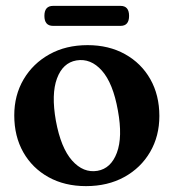

<svg xmlns="http://www.w3.org/2000/svg" viewBox="-20 -622 591 653"><path d="M278 -468.5Q350 -468.5 405.2 -437.8Q460.5 -407 491.2 -352.8Q522 -298.5 522 -227.5Q522 -159 490.5 -105Q459 -51 402.8 -20Q346.5 11 272.5 11Q200 11 145 -19.5Q90 -50 59.2 -104.2Q28.5 -158.5 28.5 -229.5Q28.5 -298 60.2 -352Q92 -406 148 -437.2Q204 -468.5 278 -468.5ZM311.5 -41Q357.5 -49 377.5 -102.5Q397.5 -156 381 -246Q364.5 -339 326.5 -381.8Q288.5 -424.5 240 -416.5Q193.5 -408.5 173.8 -355.2Q154 -302 170 -211.5Q187 -119 225.2 -76Q263.5 -33 311.5 -41ZM131 -568Q131 -602 160.5 -602H390Q419 -602 419 -568Q419 -534 390 -534H160.5Q131 -534 131 -568Z"/></svg>

Font: Fraunces 72pt S050 SemiBold
Style: Regular
Weight: 600
Version: Version 1.000; ttfautohint (v1.8.3)